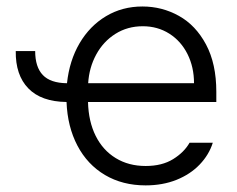

<svg xmlns="http://www.w3.org/2000/svg" viewBox="-20 -558 728 589"><path d="M185.5 -302.7Q192.9 -372.1 224.1 -425.3Q255.4 -478.5 305.2 -508.3Q355 -538.1 417 -538.1Q477.1 -538.1 528.8 -509.3Q580.6 -480.5 612.1 -421.4Q643.6 -362.3 643.6 -276.4V-245.1H250Q251.5 -185.5 273.4 -141.4Q295.4 -97.2 335 -73Q374.5 -48.8 426.8 -48.8Q477.1 -48.8 511 -69.8Q544.9 -90.8 561.5 -120.1H632.8Q621.1 -83 592.5 -53.2Q564 -23.4 521.5 -6.3Q479 10.7 426.8 10.7Q356 10.7 302 -21.2Q248 -53.2 217.5 -111.3Q187 -169.4 184.1 -245.1Q106.4 -246.1 66.9 -286.9Q27.3 -327.6 28.3 -401.4H87.9Q87.9 -352.5 111.3 -327.9Q134.8 -303.2 185.5 -302.7ZM575.2 -302.7Q575.2 -352.1 555.2 -392.1Q535.2 -432.1 499.3 -454.8Q463.4 -477.5 418 -477.5Q371.1 -477.5 334 -454.1Q296.9 -430.7 275.1 -390.6Q253.4 -350.6 250.5 -302.7Z"/></svg>

Font: Pretendard JP Light
Style: Regular
Weight: 300
Designer: Base glyphs from Inter by Rasmus Andersson; Hangeul glyphs from Noto Sans CJK(Source Han Sans) by Jang Soo-young and Kan
Foundry: Kil Hyung-jin
Version: Version 1.309